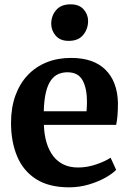

<svg xmlns="http://www.w3.org/2000/svg" viewBox="-20 -830 581 862"><path d="M290.5 11Q199.5 11 141.8 -26Q84 -63 56.8 -128.5Q29.5 -194 29.5 -278.5Q29.5 -346.5 49 -400.5Q68.5 -454.5 104 -492.2Q139.5 -530 189 -550Q238.5 -570 298.5 -570Q400 -570 453.5 -517Q507 -464 509.5 -368.5Q509.5 -336 507.5 -311.8Q505.5 -287.5 501.5 -269.5H177Q178.5 -224.5 189.2 -189.2Q200 -154 219.2 -129Q238.5 -104 266.2 -91Q294 -78 330.5 -78Q371.5 -78 412.8 -92.2Q454 -106.5 476.5 -122L501.5 -67.5Q485.5 -50.5 453 -32.2Q420.5 -14 378.2 -1.5Q336 11 290.5 11ZM176.5 -330.5H368.5Q369 -340.5 369.8 -351.5Q370.5 -362.5 370.5 -373Q370.5 -432.5 351 -469Q331.5 -505.5 282.5 -505.5Q260.5 -505.5 242 -497.5Q223.5 -489.5 209.2 -470.2Q195 -451 186.5 -417Q178 -383 176.5 -330.5ZM288 -646.5Q250 -646.5 230 -670Q210 -693.5 210 -723Q210 -758.5 231.8 -784.5Q253.5 -810.5 296.5 -810.5H297.5Q335.5 -810.5 355.5 -787.8Q375.5 -765 375.5 -736Q375.5 -700.5 353.8 -673.5Q332 -646.5 289 -646.5Z"/></svg>

Font: Merriweather Light 18pt
Style: Bold
Weight: 700
Version: Version 2.100